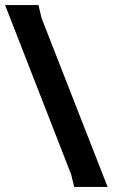

<svg xmlns="http://www.w3.org/2000/svg" viewBox="-60 -653 462 753"><path d="M231 80 219 31 -40 -633H91L103 -582L362 80Z"/></svg>

Font: Gold
Style: Regular
Weight: 400
Designer: jaiki
Version: Version 1.000